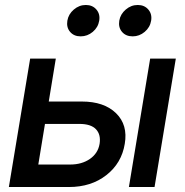

<svg xmlns="http://www.w3.org/2000/svg" viewBox="-20 -751 742 771"><path d="M175.8 -343.3H308.6Q397.9 -343.3 446 -296.4Q494.1 -249.5 481 -173.3Q468.3 -95.7 407.2 -47.9Q346.2 0 256.8 0H15.6L101.1 -515.6H204.1ZM160.6 -253.4 133.8 -90.3H261.7Q308.6 -90.3 341.1 -112.8Q373.5 -135.3 379.9 -173.3Q385.7 -210.4 365.5 -231.9Q345.2 -253.4 298.8 -253.4ZM497.6 0 583 -515.6H686L600.6 0ZM512.7 -605Q485.4 -605 470 -623Q454.6 -641.1 459 -668Q463.4 -694.3 484.9 -712.6Q506.3 -731 533.2 -731Q560.1 -731 575.7 -712.6Q591.3 -694.3 586.9 -668Q582.5 -641.1 561 -623Q539.6 -605 512.7 -605ZM303.7 -605Q276.9 -605 261.5 -623Q246.1 -641.1 250.5 -668Q254.9 -694.3 276.4 -712.6Q297.9 -731 324.7 -731Q351.6 -731 367.2 -712.6Q382.8 -694.3 378.4 -668Q374 -641.1 352.5 -623Q331.1 -605 303.7 -605Z"/></svg>

Font: Inter Display Medium
Style: Italic
Weight: 500
Italic angle: -9.39999°
Designer: Rasmus Andersson
Foundry: rsms
Version: Version 4.000;git-a52131595